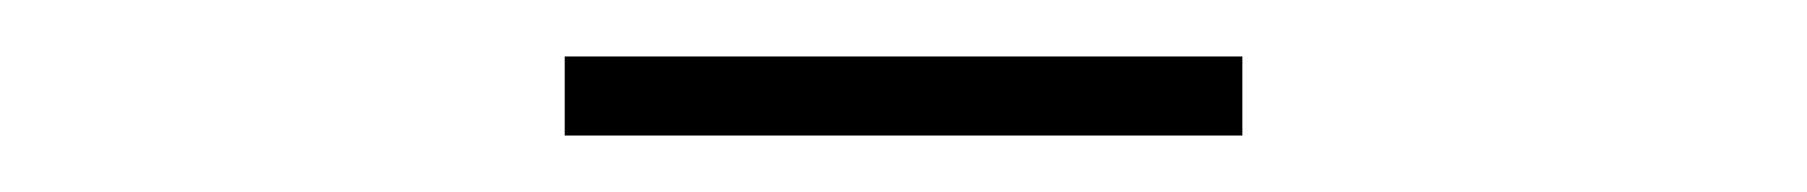

<svg xmlns="http://www.w3.org/2000/svg" viewBox="-20 -656 640 68"><path d="M180 -608V-636H420V-608Z"/></svg>

Font: TypoPRO Source Code Pro
Style: Regular
Weight: 200
Monospace: yes
Designer: Paul D. Hunt, Teo Tuominen
Foundry: Adobe Systems Incorporated
Version: Version 2.010;PS 1.0;hotconv 1.0.84;makeotf.lib2.5.63406